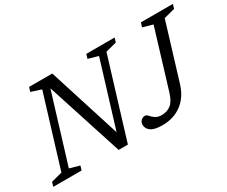

<svg xmlns="http://www.w3.org/2000/svg" viewBox="-129 -1009 1583 1340"><g transform="rotate(-30 663.0 -339.0)"><path d="M565 -79 547.5 -83.5 715.5 -631.5 635.5 -654 645.5 -688.5H874L863.5 -654L775 -631L580.5 5H506L299 -635.5L314.5 -625L140.5 -57L220.5 -34.5L210.5 0H-18L-7.5 -34.5L81 -58L255.5 -627.5L174 -654L184.5 -688.5H371.5ZM1107 -180Q1093 -133.5 1069.2 -98Q1045.5 -62.5 1013.2 -38.8Q981 -15 942 -3Q903 9 858 9Q795.5 9 766.8 -11Q738 -31 738 -63Q738 -83 751.2 -96.5Q764.5 -110 786 -110Q794 -110 802 -101.5Q810 -93 821 -82.2Q832 -71.5 848.2 -63.2Q864.5 -55 888.5 -55Q931.5 -55 962.5 -78.2Q993.5 -101.5 1013 -165L1155 -631.5L1075 -654L1086 -688.5H1343.5L1333 -654L1244.5 -631Z"/></g></svg>

Font: Newsreader 12pt
Style: Italic
Weight: 400
Italic angle: -17°
Version: Version 1.003